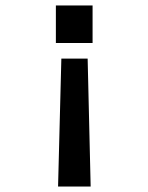

<svg xmlns="http://www.w3.org/2000/svg" viewBox="-20 -522 540 701"><path d="M318 -502V-365H184V-502ZM300 -308 311 159H192L204 -308Z"/></svg>

Font: Lekton
Style: Bold
Weight: 700
Designer: Paolo Mazzetti, Luciano Perondi, Raffaele Flato, Elena Papassissa, Emilio Macchia, Michela Povoleri, Tobias Seemiller, R
Version: Version 34.000